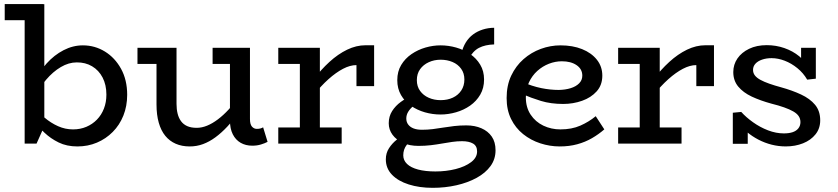

<svg xmlns="http://www.w3.org/2000/svg" viewBox="-20 -706 4122 944"><path d="M3.2 -606.6V-686H193V-606.6ZM387.4 -483Q446.3 -483 495.8 -452.6Q545.2 -422.2 575.3 -367.5Q605.3 -312.9 605.3 -240Q605.3 -184.3 586.6 -137.6Q567.9 -91 534.3 -57.3Q500.8 -23.5 456.6 -4.8Q412.4 14 360.4 14Q308.2 14 268.4 -5.5Q228.6 -25 198.4 -53.8Q168.2 -82.5 144.5 -109.5V-181.5Q168.8 -153.5 199.2 -127.6Q229.7 -101.6 265.1 -85.7Q300.5 -69.8 339 -69.8Q374.5 -69.8 404.4 -82.4Q434.3 -95 456.5 -117.8Q478.8 -140.6 490.9 -171.9Q503.1 -203.2 503.1 -240.6Q503.1 -289 484.4 -324.8Q465.7 -360.6 432.8 -380.1Q399.9 -399.7 357.2 -399.2Q317.7 -399.2 278.9 -376.2Q240 -353.3 206.3 -313.5Q172.6 -273.8 147.9 -222.2V-298.3Q171.4 -352 208.9 -393.7Q246.4 -435.4 292.5 -459.2Q338.6 -483 387.4 -483ZM101.2 0V-685.5H197.9V-85.7L159.7 0Z M912.8 14Q874.3 14 844 0.8Q813.7 -12.4 792.7 -38.1Q771.7 -63.7 760.6 -102.6Q749.5 -141.5 749.5 -192.3V-471H847.9V-195.4Q847.9 -168.7 853.3 -147.2Q858.6 -125.7 870.2 -110Q881.7 -94.3 900.6 -85.9Q919.5 -77.5 947.2 -77.5Q972.3 -77.5 998.4 -88.2Q1024.5 -98.9 1051.4 -119.2Q1078.4 -139.5 1105.2 -168.6Q1132.1 -197.8 1158.2 -233.6V-155.2Q1127.7 -115.4 1098.2 -84.1Q1068.8 -52.7 1039.1 -30.9Q1009.4 -9 978.2 2.5Q947.1 14 912.8 14ZM655.9 -391.6V-471H827.6V-391.6ZM1220.6 10.3Q1187.9 10.3 1163.2 -3.9Q1138.5 -18.1 1124.5 -45.8Q1110.6 -73.5 1110.6 -113.1V-471H1209V-120.8Q1209 -94.9 1218.7 -83.7Q1228.5 -72.4 1242.5 -72.4Q1253.2 -72.4 1260.4 -74.4Q1267.5 -76.3 1273.7 -80L1295.6 -8.6Q1282.6 -1.6 1263.2 4.3Q1243.8 10.3 1220.6 10.3ZM1025.3 -391.6V-471H1194.6V-391.6Z M1520.6 -236.3V-313.9Q1557.8 -363.4 1599.8 -401.6Q1641.7 -439.9 1686.7 -461.7Q1731.8 -483.5 1777.3 -483.5H1819.4V-282.4H1732.6V-385.9Q1701.6 -386 1666.7 -367.8Q1631.8 -349.6 1594.8 -316.5Q1557.7 -283.5 1520.6 -236.3ZM1348.2 0V-79.4H1659.9V0ZM1454.3 -22V-471H1552.7V-22ZM1348.2 -391.6V-471H1547.2V-391.6Z M2107.4 217.5Q2042 217.5 1989.7 200.9Q1937.5 184.4 1907.2 153Q1877 121.6 1877 77.5Q1877 46.6 1892.6 22.6Q1908.2 -1.5 1930.3 -18.9Q1952.5 -36.3 1971.6 -46.6L2016.4 -23.6Q1996.5 -15.4 1979.6 6.5Q1962.7 28.3 1962.7 57.6Q1962.7 82.2 1981.3 100.1Q1999.9 118 2035.4 127.5Q2071 137 2120.6 137Q2173.6 137 2220.3 125.2Q2267 113.3 2296.4 91.1Q2325.7 68.8 2325.7 38.6Q2325.7 11.6 2305.9 -0.1Q2286 -11.8 2251.6 -11.8Q2227.8 -11.8 2203.3 -8.3Q2178.9 -4.8 2153 -0.2Q2127.1 4.4 2098.5 7.9Q2069.9 11.3 2037.4 11.3Q1993.6 11.3 1960.9 -3.6Q1928.1 -18.5 1909.7 -43.6Q1891.3 -68.8 1891.3 -100Q1891.3 -133.8 1908 -160Q1924.7 -186.1 1950.9 -205.1Q1977 -224.1 2005.3 -235L2047.5 -207.1Q2028.6 -198 2012.6 -185Q1996.6 -172 1987.1 -156.6Q1977.6 -141.2 1977.6 -123.4Q1977.6 -106.1 1987 -93.7Q1996.4 -81.2 2013.3 -74.6Q2030.3 -68 2054.4 -68Q2081.7 -68 2107.7 -71.2Q2133.7 -74.4 2159.7 -78.8Q2185.7 -83.1 2213.6 -86.3Q2241.5 -89.5 2272.9 -89.5Q2314.6 -89.5 2347 -75.3Q2379.5 -61.2 2398 -34.3Q2416.4 -7.5 2416.4 33.1Q2416.4 76.5 2391.7 110.6Q2366.9 144.7 2323.5 168.4Q2280.1 192.1 2224.6 204.8Q2169 217.5 2107.4 217.5ZM2145.8 -143Q2107.1 -143 2069.3 -153.7Q2031.5 -164.5 2000.8 -185.7Q1970 -206.9 1951.6 -238.7Q1933.3 -270.5 1933.3 -312Q1933.3 -354.5 1952.5 -386.5Q1971.7 -418.5 2003.2 -440Q2034.7 -461.5 2072 -472.3Q2109.2 -483 2145.8 -483Q2184.7 -483 2222.5 -472.3Q2260.3 -461.5 2291.3 -440.5Q2322.2 -419.5 2341.1 -388Q2360 -356.5 2360 -315Q2360 -272.9 2341.2 -240.6Q2322.4 -208.4 2291.3 -186.6Q2260.1 -164.9 2222.2 -154Q2184.2 -143 2145.8 -143ZM2146.4 -213.6Q2180.4 -213.6 2206.7 -226Q2233 -238.4 2248.1 -261.4Q2263.2 -284.4 2263.2 -315Q2263.2 -346.1 2247.2 -368Q2231.3 -390 2204.8 -401.2Q2178.3 -412.4 2146.4 -412.4Q2115 -412.4 2088.2 -400.2Q2061.4 -388 2045.5 -365.8Q2029.5 -343.6 2029.5 -312Q2029.5 -280.9 2045.5 -259Q2061.4 -237 2088 -225.3Q2114.5 -213.6 2146.4 -213.6ZM2282.3 -413.3 2248.3 -442Q2255.6 -473.8 2270.2 -497.4Q2284.8 -521 2306 -536.7Q2327.2 -552.4 2353.4 -560.7Q2379.6 -569.1 2409.6 -569.5V-487.6Q2365.3 -486.3 2335 -470.7Q2304.7 -455.1 2282.3 -413.3Z M2732.1 14Q2683.3 14 2636.5 -1.3Q2589.7 -16.5 2552.1 -46.6Q2514.6 -76.6 2492.7 -121.2Q2470.9 -165.7 2470.9 -223.8Q2470.9 -286 2493.4 -333.9Q2516 -381.8 2553.9 -415.1Q2591.8 -448.4 2639.1 -465.7Q2686.4 -483 2736 -483Q2795.7 -483 2841.9 -464.5Q2888 -446 2914.7 -412.4Q2941.4 -378.8 2941.4 -334.1Q2941.4 -287.8 2913.7 -256.9Q2885.9 -226 2842 -210.5Q2798.1 -194.9 2748.9 -194.9Q2688.4 -194.9 2639.8 -209.7Q2591.3 -224.5 2544.6 -244.8L2544.1 -304.5Q2596.9 -281.7 2641.3 -272.8Q2685.6 -263.8 2727.5 -263.8Q2759.6 -264.4 2785.5 -272.4Q2811.4 -280.3 2827.2 -296Q2843 -311.6 2843 -334.1Q2843 -366.3 2815.1 -385.5Q2787.2 -404.7 2742.6 -404.7Q2710.1 -404.7 2678.7 -392.5Q2647.3 -380.2 2621.8 -357.3Q2596.3 -334.3 2580.9 -301.5Q2565.4 -268.8 2565.4 -227.1Q2565.4 -177.8 2589.1 -142.2Q2612.8 -106.7 2651.5 -88.2Q2690.2 -69.8 2735.4 -69.8Q2791.2 -69.8 2833.4 -88.4Q2875.6 -107 2909 -134.7L2951.2 -69.9Q2923.5 -45.7 2890.5 -26.6Q2857.6 -7.5 2818.3 3.2Q2779 14 2732.1 14Z M3191.6 -236.3V-313.9Q3228.8 -363.4 3270.8 -401.6Q3312.7 -439.9 3357.7 -461.7Q3402.8 -483.5 3448.3 -483.5H3490.4V-282.4H3403.6V-385.9Q3372.6 -386 3337.7 -367.8Q3302.8 -349.6 3265.8 -316.5Q3228.7 -283.5 3191.6 -236.3ZM3019.2 0V-79.4H3330.9V0ZM3125.3 -22V-471H3223.7V-22ZM3019.2 -391.6V-471H3218.2V-391.6Z M3843.3 13.9Q3808.3 13.9 3774 5.3Q3739.8 -3.4 3708.6 -19.6Q3677.4 -35.9 3652 -57.5Q3626.5 -79.1 3609.1 -105.9L3656.4 -104.7V0.9H3583V-151.7L3624.4 -155.7Q3648.5 -129 3682.7 -104.7Q3716.8 -80.3 3756.1 -65.2Q3795.5 -50.1 3833.9 -50.1Q3859.3 -50.1 3877.4 -56.2Q3895.5 -62.4 3905.5 -75.2Q3915.5 -88.1 3915.5 -105.7Q3915.5 -122.3 3906.7 -135.2Q3897.9 -148.1 3880 -158.3Q3862.2 -168.5 3835.4 -178Q3808.7 -187.5 3772.9 -196.4Q3718.3 -211.3 3676.1 -231.1Q3633.9 -251 3609.6 -280.4Q3585.3 -309.7 3585.3 -351.7Q3585.3 -388.6 3605.7 -418.5Q3626.2 -448.3 3663.2 -466.1Q3700.1 -484 3750 -484Q3795.2 -484 3836.4 -469.7Q3877.5 -455.5 3909.6 -429.3Q3941.6 -403 3960.4 -367.1L3918.7 -368.4V-471H3991.2V-319.2L3948.7 -314.4Q3929.7 -347.1 3900.4 -370.9Q3871.1 -394.8 3838.2 -407.4Q3805.2 -420.1 3773.5 -420.1Q3748 -420.1 3727 -412.9Q3706 -405.7 3694.2 -392.8Q3682.4 -379.9 3682.4 -362.3Q3682.4 -346.8 3691.7 -334.9Q3700.9 -323.1 3718.8 -313.4Q3736.7 -303.6 3762.4 -294.6Q3788.2 -285.5 3821.1 -276.6Q3874.9 -261.7 3918.5 -241.4Q3962.1 -221.1 3987.4 -190.8Q4012.7 -160.4 4012.7 -114.2Q4012.7 -74.3 3989.6 -45.5Q3966.6 -16.7 3928.2 -1.4Q3889.9 13.9 3843.3 13.9Z"/></svg>

Font: BioRhyme ExtraBold
Style: Regular
Weight: 800
Designer: Aoife Mooney
Foundry: Aoife Mooney Type
Version: Version 1.600;gftools[0.9.33]